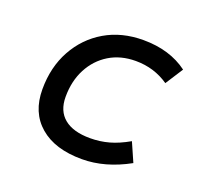

<svg xmlns="http://www.w3.org/2000/svg" viewBox="-93 -594 766 716"><g transform="rotate(20 290.0 -236.0)"><path d="M297 12Q190 12 130 -39.5Q70 -91 70 -183Q70 -271 107.5 -339Q145 -407 210.5 -445.5Q276 -484 362 -484Q467 -484 538 -431L493 -361Q435 -401 362 -401Q302 -401 257 -373.5Q212 -346 186.5 -297.5Q161 -249 161 -186Q161 -130 196.5 -101Q232 -72 299 -72Q338 -72 374 -82Q410 -92 450 -115L483 -40Q389 12 297 12Z"/></g></svg>

Font: Sometype Mono Medium
Style: Italic
Weight: 500
Italic angle: -12°
Monospace: yes
Designer: Ryoichi Tsunekawa
Foundry: Dharma Type
Version: Version 1.000; ttfautohint (v1.8.3)